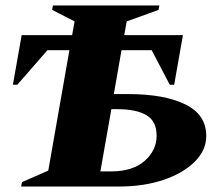

<svg xmlns="http://www.w3.org/2000/svg" viewBox="-20 -680 802 700"><path d="M153 -497 43 -371H27L59 -552H243L252 -602L170 -644L173 -660H561L558 -644L442 -602L433 -552H647L615 -371H599L533 -497H423L395 -337H447Q579 -337 655.5 -299.5Q732 -262 732 -184Q732 -132 689.5 -90Q647 -48 575.5 -24Q504 0 415 0H57L60 -16L156 -58L233 -497ZM346 -55H384Q464 -55 507.5 -93.5Q551 -132 551 -185Q551 -238 514 -260Q477 -282 407 -282H386Z"/></svg>

Font: Spectral SC ExtraBold
Style: Italic
Weight: 800
Italic angle: -10°
Designer: Jean-Baptiste Levee
Foundry: Production Type
Version: Version 2.001